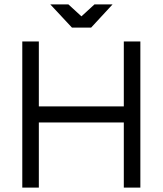

<svg xmlns="http://www.w3.org/2000/svg" viewBox="-20 -850 737 870"><path d="M81 0V-662H156V-368H541V-662H616V0H541V-295H156V0ZM306 -725 208 -830H290L349 -776L408 -830H490L393 -725Z"/></svg>

Font: Questrial
Style: Regular
Weight: 400
Designer: Joe Prince, Laura Meseguer
Foundry: Joe Prince, Laura Meseguer
Version: Version 2.000; ttfautohint (v1.8.3)